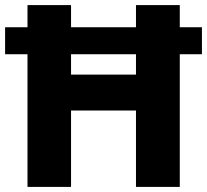

<svg xmlns="http://www.w3.org/2000/svg" viewBox="-20 -734 813 754"><path d="M88 0V-521H0V-627H88V-714H259V-627H514V-714H686V-627H773V-521H686V0H514V-300H259V0ZM259 -441H514V-521H259Z"/></svg>

Font: Noto Sans Cherokee ExtraBold
Style: Regular
Weight: 800
Designer: Monotype Design Team
Foundry: Monotype Imaging Inc.
Version: Version 2.001; ttfautohint (v1.8.4.7-5d5b)